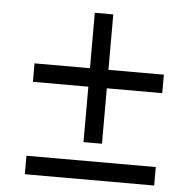

<svg xmlns="http://www.w3.org/2000/svg" viewBox="-45 -667 590 647"><g transform="rotate(5 250.0 -344.0)"><path d="M500 -62.5V-125H62.5V-62.5ZM500 -375V-437.5H312.5V-625H250V-437.5H62.5V-375H250V-187.5H312.5V-375Z"/></g></svg>

Font: BFUnifontExMono
Style: Regular
Weight: 500
Version: Version 15.0.06